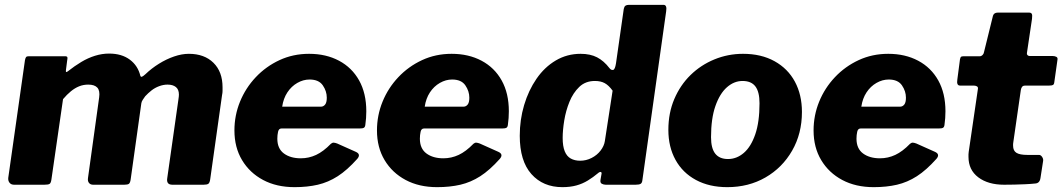

<svg xmlns="http://www.w3.org/2000/svg" viewBox="-20 -762 4382 792"><path d="M38 0Q26 0 19.5 -8Q13 -16 14 -28L83 -514Q85 -524 88 -527Q91 -530 99 -530H248Q257 -530 258 -525.5Q259 -521 257 -512L252 -473Q250 -460 260 -468Q288 -490 315.5 -506.5Q343 -523 372 -532Q401 -541 430 -541Q482 -541 515.5 -516Q549 -491 559 -449Q561 -444 565.5 -445.5Q570 -447 580 -456Q605 -480 635.5 -499Q666 -518 698 -529Q730 -540 759 -540Q823 -540 860.5 -503Q898 -466 898 -402Q898 -395 898 -387Q898 -379 896 -370L847 -22Q845 -8 839.5 -4Q834 0 820 0H691Q665 0 670 -28L716 -352Q717 -358 717.5 -363.5Q718 -369 718 -372Q718 -393 705.5 -403Q693 -413 671 -413Q654 -413 636.5 -406.5Q619 -400 605 -389Q591 -378 579 -365Q574 -358 569 -350.5Q564 -343 563 -336L519 -22Q517 -8 512 -4Q507 0 493 0H364Q353 0 347 -7.5Q341 -15 343 -28L389 -360Q393 -388 381.5 -400.5Q370 -413 344 -413Q324 -413 306.5 -406Q289 -399 272.5 -385.5Q256 -372 240 -353L192 -21Q190 -7 184.5 -3.5Q179 0 163 0H38Z M1195 10Q1121 10 1065.5 -19.5Q1010 -49 978.5 -101.5Q947 -154 947 -224Q947 -286 970 -342.5Q993 -399 1035 -443.5Q1077 -488 1133 -514Q1189 -540 1255 -540Q1325 -540 1378.5 -511.5Q1432 -483 1461.5 -430Q1491 -377 1491 -303Q1491 -289 1490 -275Q1489 -261 1487 -247Q1486 -238 1481 -235Q1476 -232 1463 -232H1141Q1130 -232 1127 -218.5Q1124 -205 1124 -190Q1124 -149 1151 -129Q1178 -109 1221 -109Q1254 -109 1284 -123Q1314 -137 1345 -169Q1351 -174 1357 -173.5Q1363 -173 1371 -170L1447 -136Q1470 -126 1454 -107Q1412 -60 1373 -35Q1334 -10 1291 0Q1248 10 1195 10ZM1304 -322Q1314 -322 1321 -330.5Q1328 -339 1328 -359Q1328 -386 1311.5 -410Q1295 -434 1257 -434Q1231 -434 1206.5 -420Q1182 -406 1165.5 -381Q1149 -356 1144 -322Z M1783 10Q1709 10 1653.5 -19.5Q1598 -49 1566.5 -101.5Q1535 -154 1535 -224Q1535 -286 1558 -342.5Q1581 -399 1623 -443.5Q1665 -488 1721 -514Q1777 -540 1843 -540Q1913 -540 1966.5 -511.5Q2020 -483 2049.5 -430Q2079 -377 2079 -303Q2079 -289 2078 -275Q2077 -261 2075 -247Q2074 -238 2069 -235Q2064 -232 2051 -232H1729Q1718 -232 1715 -218.5Q1712 -205 1712 -190Q1712 -149 1739 -129Q1766 -109 1809 -109Q1842 -109 1872 -123Q1902 -137 1933 -169Q1939 -174 1945 -173.5Q1951 -173 1959 -170L2035 -136Q2058 -126 2042 -107Q2000 -60 1961 -35Q1922 -10 1879 0Q1836 10 1783 10ZM1892 -322Q1902 -322 1909 -330.5Q1916 -339 1916 -359Q1916 -386 1899.5 -410Q1883 -434 1845 -434Q1819 -434 1794.5 -420Q1770 -406 1753.5 -381Q1737 -356 1732 -322Z M2479 0Q2470 0 2462.5 -4Q2455 -8 2457 -20L2461 -43Q2463 -51 2458.5 -52.5Q2454 -54 2446 -47Q2427 -31 2405 -17.5Q2383 -4 2357.5 3Q2332 10 2300 10Q2220 10 2172 -44Q2124 -98 2124 -202Q2124 -268 2142 -328.5Q2160 -389 2193 -437Q2226 -485 2272.5 -512.5Q2319 -540 2375 -540Q2415 -540 2443 -525.5Q2471 -511 2494 -481Q2501 -472 2509 -473.5Q2517 -475 2521 -501L2553 -725Q2555 -735 2560 -738.5Q2565 -742 2574 -742H2717Q2732 -742 2728 -716L2630 -20Q2629 -8 2623 -4Q2617 0 2602 0ZM2507 -388Q2491 -410 2474.5 -419Q2458 -428 2434 -428Q2395 -428 2369.5 -403.5Q2344 -379 2329 -342Q2314 -305 2307.5 -265Q2301 -225 2301 -193Q2301 -159 2309.5 -138Q2318 -117 2334.5 -108Q2351 -99 2373 -99Q2398 -99 2420.5 -110.5Q2443 -122 2457.5 -141Q2472 -160 2475 -180Z M2980 10Q2906 10 2851 -19.5Q2796 -49 2766.5 -102.5Q2737 -156 2737 -226Q2737 -296 2761.5 -353.5Q2786 -411 2828.5 -452.5Q2871 -494 2927 -517Q2983 -540 3045 -540Q3120 -540 3175 -509.5Q3230 -479 3259 -425Q3288 -371 3288 -300Q3288 -211 3247.5 -140.5Q3207 -70 3137.5 -30Q3068 10 2980 10ZM2983 -106Q3019 -106 3048.5 -131.5Q3078 -157 3095.5 -208Q3113 -259 3113 -336Q3113 -383 3096 -405.5Q3079 -428 3043 -428Q3008 -428 2978.5 -402Q2949 -376 2931 -324.5Q2913 -273 2913 -196Q2913 -150 2930.5 -128Q2948 -106 2983 -106Z M3584 10Q3510 10 3454.5 -19.5Q3399 -49 3367.5 -101.5Q3336 -154 3336 -224Q3336 -286 3359 -342.5Q3382 -399 3424 -443.5Q3466 -488 3522 -514Q3578 -540 3644 -540Q3714 -540 3767.5 -511.5Q3821 -483 3850.5 -430Q3880 -377 3880 -303Q3880 -289 3879 -275Q3878 -261 3876 -247Q3875 -238 3870 -235Q3865 -232 3852 -232H3530Q3519 -232 3516 -218.5Q3513 -205 3513 -190Q3513 -149 3540 -129Q3567 -109 3610 -109Q3643 -109 3673 -123Q3703 -137 3734 -169Q3740 -174 3746 -173.5Q3752 -173 3760 -170L3836 -136Q3859 -126 3843 -107Q3801 -60 3762 -35Q3723 -10 3680 0Q3637 10 3584 10ZM3693 -322Q3703 -322 3710 -330.5Q3717 -339 3717 -359Q3717 -386 3700.5 -410Q3684 -434 3646 -434Q3620 -434 3595.5 -420Q3571 -406 3554.5 -381Q3538 -356 3533 -322Z M4122 0Q4056 0 4015.5 -30.5Q3975 -61 3975 -115Q3975 -120 3975 -125.5Q3975 -131 3976 -136L4014 -396Q4015 -403 4009.5 -406Q4004 -409 3996 -409H3940Q3925 -409 3929 -434L3940 -518Q3942 -527 3945.5 -528.5Q3949 -530 3958 -530H4022Q4028 -530 4033 -535Q4038 -540 4039 -547L4076 -697Q4080 -710 4096 -710H4225Q4233 -710 4236 -705Q4239 -700 4237 -684L4216 -543Q4215 -538 4218.5 -534.5Q4222 -531 4227 -531H4322Q4331 -531 4337.5 -527.5Q4344 -524 4342 -515L4329 -423Q4328 -414 4323.5 -411.5Q4319 -409 4308 -409H4208Q4194 -409 4191 -391L4160 -176Q4159 -172 4159 -168Q4159 -164 4159 -161Q4159 -140 4173 -131.5Q4187 -123 4218 -123H4266Q4273 -123 4278.5 -115Q4284 -107 4283 -99L4272 -28Q4269 -6 4250 -5Q4231 -3 4208.5 -2Q4186 -1 4164 -0.5Q4142 0 4122 0Z"/></svg>

Font: Libre Franklin ExtraBold
Style: Italic
Weight: 800
Italic angle: -8°
Designer: Pablo Impallari, Rodrigo Fuenzalida, Nhung Nguyen
Foundry: Impallari Type
Version: Version 3.000